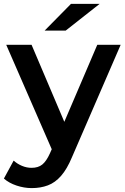

<svg xmlns="http://www.w3.org/2000/svg" viewBox="-37 -764 639 985"><path d="M126 201Q87 201 48 188Q9 175 -17 152L33 60Q52 77 76 87Q100 97 125 97Q159 97 180 80Q201 63 219 23L250 -47L260 -62L462 -534H582L332 43Q307 103 276.5 138Q246 173 208.5 187Q171 201 126 201ZM236 19 -5 -534H125L321 -73ZM192 -607 327 -744H474L300 -607Z"/></svg>

Font: MOST Montserrat SemiBold
Style: Regular
Weight: 600
Designer: Julieta Ulanovsky
Foundry: Julieta Ulanovsky
Version: Version 8.000;March 11, 2024;FontCreator 15.0.0.2926 64-bit